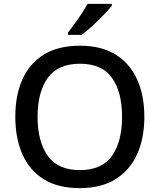

<svg xmlns="http://www.w3.org/2000/svg" viewBox="-20 -961 824 991"><path d="M725 -358Q725 -247 687.5 -164.5Q650 -82 576 -36Q502 10 392 10Q279 10 205.5 -36Q132 -82 95.5 -165Q59 -248 59 -359Q59 -469 95.5 -551Q132 -633 206 -679Q280 -725 393 -725Q503 -725 576.5 -679.5Q650 -634 687.5 -551.5Q725 -469 725 -358ZM174 -358Q174 -230 226.5 -156.5Q279 -83 392 -83Q506 -83 558 -156.5Q610 -230 610 -358Q610 -486 558 -559Q506 -632 393 -632Q279 -632 226.5 -559Q174 -486 174 -358ZM557 -931Q542 -912 514.5 -883.5Q487 -855 456.5 -827Q426 -799 401 -781H331V-793Q346 -812 365 -838Q384 -864 402 -891.5Q420 -919 432 -941H557Z"/></svg>

Font: Noto Sans Meetei Mayek Medium
Style: Regular
Weight: 500
Designer: Monotype Design Team and Neelakash Kshetrimayum
Foundry: Monotype Imaging Inc.
Version: Version 2.002; ttfautohint (v1.8.4.7-5d5b)